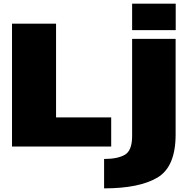

<svg xmlns="http://www.w3.org/2000/svg" viewBox="-20 -805 1054 1055"><path d="M46 0H591V-160H288V-675H46ZM552 230Q745 230 845 170.8Q945 111.5 945 -65.5V-591.5H706V-58Q706 22.5 666 45.5Q626 68.5 552 68.5ZM706 -785V-639.5H945.5V-785Z"/></svg>

Font: Anybody SemiExpanded Black
Style: Regular
Weight: 900
Width: 6
Version: Version 1.113;gftools[0.9.25]